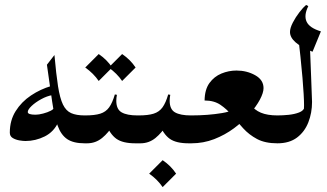

<svg xmlns="http://www.w3.org/2000/svg" viewBox="-20 -577 1317 773"><path d="M320.8 0Q275.9 0 250.7 -16.8Q225.6 -33.7 212.2 -70.8Q198.7 -107.9 189.9 -168.5Q181.2 -229 168.9 -316.4L199.2 -355.5Q206.1 -277.8 213.6 -229.7Q221.2 -181.6 233.4 -156.2Q245.6 -130.9 266.4 -121.6Q287.1 -112.3 320.8 -112.3Q334 -112.3 341.1 -92.8Q348.1 -73.2 348.1 -56.2Q348.1 -38.1 340.1 -19Q332 0 320.8 0ZM82.5 -9.3Q73.2 -9.3 58.3 -11.7Q43.5 -14.2 31.5 -21.2Q19.5 -28.3 19.5 -43Q19.5 -92.3 43 -129.6Q66.4 -167 104.7 -192.6Q143.1 -218.3 187 -231L191.4 -194.3Q168.9 -190.4 145.8 -177.7Q122.6 -165 107.2 -150.4Q91.8 -135.7 91.8 -126Q91.8 -115.2 123 -115.2Q136.2 -115.2 153.8 -119.9Q171.4 -124.5 184.6 -131.3Q197.8 -138.2 196.8 -145L215.3 -86.4Q197.3 -46.4 160.2 -27.8Q123 -9.3 82.5 -9.3Z M320.8 0Q310.5 0 303 -16.6Q295.4 -33.2 295.4 -56.2Q295.4 -79.1 303 -95.7Q310.5 -112.3 320.8 -112.3H323.2Q361.3 -112.3 383.8 -119.4Q406.2 -126.5 419.4 -144.8Q432.6 -163.1 442.4 -196.8L450.7 -195.3Q448.2 -182.6 448.2 -171.4Q448.2 -136.7 470 -124.5Q491.7 -112.3 533.2 -112.3H535.6Q546.4 -112.3 555.7 -95.7Q564.9 -79.1 564.9 -56.2Q564.9 -33.2 555.9 -16.6Q546.9 0 535.6 0H524.9Q474.1 0 448.5 -18.3Q422.9 -36.6 404.8 -81.1L436.5 -75.7Q417.5 -43 391.1 -21.5Q364.7 0 330.6 0ZM377.4 -359.4Q410.6 -336.9 431.6 -305.2L377.4 -251Q356.9 -281.2 323.2 -305.2ZM471.7 -359.4Q504.9 -336.9 525.9 -305.2L471.7 -251Q451.2 -281.2 417.5 -305.2Z M535.6 0Q525.4 0 517.8 -16.6Q510.3 -33.2 510.3 -56.2Q510.3 -79.1 517.8 -95.7Q525.4 -112.3 535.6 -112.3H538.1Q576.2 -112.3 598.6 -119.4Q621.1 -126.5 634.3 -144.8Q647.5 -163.1 657.2 -196.8L665.5 -195.3Q663.1 -182.6 663.1 -171.4Q663.1 -136.7 684.8 -124.5Q706.5 -112.3 748 -112.3H750.5Q761.2 -112.3 770.5 -95.7Q779.8 -79.1 779.8 -56.2Q779.8 -33.2 770.8 -16.6Q761.7 0 750.5 0H739.7Q689 0 663.3 -18.3Q637.7 -36.6 619.6 -81.1L651.4 -75.7Q632.3 -43 606 -21.5Q579.6 0 545.4 0ZM634.8 67.9Q668 90.3 689 122.1L634.8 176.3Q614.3 146 580.6 122.1Z M803.7 -172.4Q804.2 -216.3 823.2 -242.7Q842.3 -269 871.6 -281Q900.9 -293 932.1 -293Q973.6 -293 1007.3 -274.2Q1041 -255.4 1041 -222.2Q1041 -203.6 1026.4 -176Q1011.7 -148.4 984.9 -117.9Q958 -87.4 921.9 -60.5Q885.7 -33.7 842.3 -16.8Q798.8 0 750.5 0Q737.3 0 731 -19.5Q724.6 -39.1 724.6 -56.2Q724.6 -73.2 731 -92.8Q737.3 -112.3 750.5 -112.3Q817.4 -112.3 874 -121.8Q930.7 -131.3 952.1 -158.2H986.8Q1003.9 -134.3 1030.3 -123.3Q1056.6 -112.3 1096.7 -112.3Q1111.3 -112.3 1118.7 -92.8Q1126 -73.2 1126 -56.2Q1126 -39.1 1118.7 -19.5Q1111.3 0 1096.7 0Q1047.4 0 1014.9 -17.3Q982.4 -34.7 959 -60.5Q935.5 -86.4 914.3 -112.1Q893.1 -137.7 867.4 -155Q841.8 -172.4 803.7 -172.4Z M1178.2 -451.2 1226.6 -421.4Q1230.5 -326.2 1232.7 -265.1Q1234.9 -204.1 1236.3 -166.5Q1236.3 -122.6 1221.4 -84.5Q1206.5 -46.4 1175.8 -23.2Q1145 0 1096.7 0Q1083 0 1077.1 -19.5Q1071.3 -39.1 1071.3 -56.2Q1071.3 -73.2 1077.1 -92.8Q1083 -112.3 1096.7 -112.3Q1118.2 -112.3 1142.1 -114.7Q1166 -117.2 1184.3 -124.3Q1202.6 -131.3 1206.5 -146L1202.1 -128.9Q1204.1 -135.7 1204.1 -153.3Q1204.1 -188.5 1197.8 -263.9Q1191.4 -339.4 1178.2 -451.2ZM1212.4 -557.1 1221.2 -552.2Q1202.6 -515.1 1214.4 -489.7Q1226.1 -464.4 1272 -450.7L1238.3 -368.7Q1147.5 -404.3 1147.5 -448.2Q1147.5 -463.9 1158.9 -486.1Q1170.4 -508.3 1185.8 -528.1Q1201.2 -547.9 1212.4 -557.1Z"/></svg>

Font: Lateef SemiBold
Style: Regular
Weight: 600
Designer: SIL International
Foundry: SIL International
Version: Version 4.200